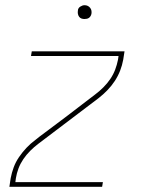

<svg xmlns="http://www.w3.org/2000/svg" viewBox="-20 -717 540 737"><path d="M16 0 21 -33Q25 -54 32.5 -74.5Q40 -95 53 -114Q66 -133 81.5 -149.5Q97 -166 116 -180L131 -192L231 -267L346 -355Q362 -367 377 -382Q392 -397 403.5 -414Q415 -431 422 -449.5Q429 -468 433 -488L435 -502H99L102 -520H458L453 -488Q449 -466 441 -445.5Q433 -425 420.5 -406Q408 -387 392 -370.5Q376 -354 358 -340L127 -165Q111 -153 96 -138Q81 -123 69.5 -106Q58 -89 51 -70.5Q44 -52 41 -33L39 -18H375L372 0ZM304 -644Q298 -644 292.5 -646Q287 -648 283.5 -653Q280 -658 279 -664Q278 -670 279 -676Q279 -681 281.5 -685Q284 -689 288 -691.5Q292 -694 296 -695.5Q300 -697 305 -697Q311 -697 316.5 -694.5Q322 -692 326 -687Q330 -682 331 -676Q332 -670 331 -664Q330 -659 327.5 -655Q325 -651 321.5 -648.5Q318 -646 313.5 -645Q309 -644 304 -644Z"/></svg>

Font: Iosevka Curly Thin
Style: Italic
Weight: 100
Italic angle: -9°
Monospace: yes
Designer: Belleve Invis
Foundry: Belleve Invis
Version: Version 22.1.2; ttfautohint (v1.8.4)